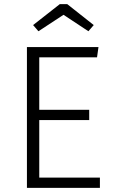

<svg xmlns="http://www.w3.org/2000/svg" viewBox="-20 -914 552 934"><path d="M452 -635H171V-380H414V-330H171V-50H466V0H111V-685H459ZM141 -792 271 -894H307L436 -792L410 -762L289 -842L167 -762Z"/></svg>

Font: Fira Sans Light
Style: Regular
Weight: 300
Designer: bBox Type GmbH & Carrois Corporate GbR & Edenspiekermann AG
Foundry: bBox Type GmbH & Carrois Corporate GbR & Edenspiekermann AG
Version: Version 4.301